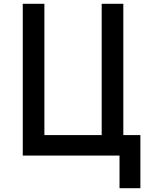

<svg xmlns="http://www.w3.org/2000/svg" viewBox="-20 -820 790 1012"><path d="M100 -800H214V-108H516V-800H630V-108H720V172H610V0H100Z"/></svg>

Font: Martian Mono VF sWd Rg
Style: Regular
Weight: 400
Width: 6
Monospace: yes
Designer: Roman Shamin
Foundry: Evil Martians
Version: Version 1.100